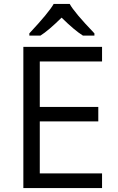

<svg xmlns="http://www.w3.org/2000/svg" viewBox="-20 -951 596 971"><path d="M496.1 0H98.1V-713.9H496.1V-640.1H181.2V-410.2H477.1V-336.9H181.2V-74.2H496.1ZM457.5 -771H399.4Q356.4 -797.9 291.5 -861.8Q225.1 -796.4 184.6 -771H128.4V-782.2Q227.5 -888.2 251.5 -931.2H332.5Q354.5 -889.6 457.5 -782.2Z"/></svg>

Font: OpenSans
Style: Regular
Weight: 400
Foundry: Ascender Corporation
Version: Version 1.10